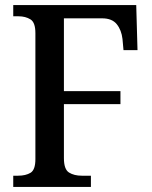

<svg xmlns="http://www.w3.org/2000/svg" viewBox="-20 -734 597 754"><path d="M32 0V-44H51Q81 -44 100 -55.5Q119 -67 119 -109V-604Q119 -646 99.5 -658Q80 -670 53 -670H32V-714H515L520 -537H465L461 -581Q457 -616 438.5 -639Q420 -662 381 -662H231V-376H453V-325H231V-113Q231 -69 251 -56.5Q271 -44 301 -44H337V0Z"/></svg>

Font: Noto Serif Thai SemiCondensed Medium
Style: Regular
Weight: 500
Width: 4
Designer: Monotype Design Team
Foundry: Monotype Imaging Inc.
Version: Version 2.002; ttfautohint (v1.8.4.7-5d5b)